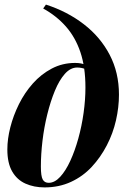

<svg xmlns="http://www.w3.org/2000/svg" viewBox="-20 -802 568 836"><path d="M352 -421Q352 -510 330 -575Q308 -640 267 -686.5Q226 -733 168 -765L180 -782Q273 -752 345 -696.5Q417 -641 457.5 -563.5Q498 -486 498 -390Q498 -335 485 -278Q472 -221 445 -169Q418 -117 379.5 -75.5Q341 -34 289 -10Q237 14 174 14Q128 14 91 -2.5Q54 -19 33 -55.5Q12 -92 12 -151Q12 -197 25 -248Q38 -299 62.5 -348.5Q87 -398 123 -438.5Q159 -479 205.5 -503.5Q252 -528 307 -528Q336 -528 352.5 -519Q369 -510 384 -494L377 -482Q368 -495 351 -501.5Q334 -508 316 -508Q287 -508 262.5 -480.5Q238 -453 219 -407Q200 -361 186 -304.5Q172 -248 165 -189Q158 -130 158 -77Q158 -35 166 -20.5Q174 -6 192 -6Q218 -6 242 -32Q266 -58 286 -101.5Q306 -145 321 -199Q336 -253 344 -310.5Q352 -368 352 -421Z"/></svg>

Font: Playfair Display
Style: Bold Italic
Weight: 700
Italic angle: -14°
Designer: Claus Eggers Sørensen
Foundry: Claus Eggers Sørensen
Version: Version 1.203